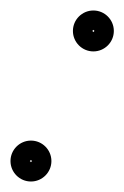

<svg xmlns="http://www.w3.org/2000/svg" viewBox="-28 -316 237 366"><path d="M28 -9C28 -7.6 32.4 -12 31 -12C29.6 -12 34 -7.6 34 -9C34 -10.4 29.6 -6 31 -6C32.4 -6 28 -10.4 28 -9ZM-8 -9C-8 12.5 9.5 30 31 30C52.5 30 70 12.5 70 -9C70 -30.5 52.5 -48 31 -48C9.5 -48 -8 -30.5 -8 -9ZM147 -257C147 -255.6 151.4 -260 150 -260C148.6 -260 153 -255.6 153 -257C153 -258.4 148.6 -254 150 -254C151.4 -254 147 -258.4 147 -257ZM111 -257C111 -235.5 128.5 -218 150 -218C171.5 -218 189 -235.5 189 -257C189 -278.5 171.5 -296 150 -296C128.5 -296 111 -278.5 111 -257Z"/></svg>

Font: FRB American Cursive Guidelines Arrows Medium
Style: Italic
Weight: 500
Italic angle: -25°
Version: Version 2.0;Modular Font Editor K font №1